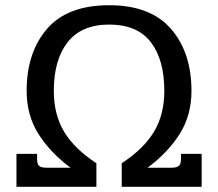

<svg xmlns="http://www.w3.org/2000/svg" viewBox="-20 -715 835 735"><path d="M43 -126H122V-107Q122 -87 129.5 -80Q137 -73 158 -73H250Q172 -131 127 -202.5Q82 -274 82 -367Q82 -514 160 -604.5Q238 -695 398 -695Q556 -695 634.5 -604.5Q713 -514 713 -367Q713 -274 668 -202.5Q623 -131 545 -73H637Q657 -73 665 -80.5Q673 -88 673 -107V-126H752V0H446V-90Q531 -146 570 -211.5Q609 -277 609 -367Q609 -487 557 -554Q505 -621 398 -621Q292 -621 239 -553.5Q186 -486 186 -367Q186 -277 225 -211.5Q264 -146 349 -90V0H43Z"/></svg>

Font: Pridi
Style: Regular
Weight: 400
Designer: Katatrad Team
Foundry: CadsonDemak
Version: Version 1.001